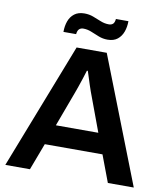

<svg xmlns="http://www.w3.org/2000/svg" viewBox="-94 -951 896 1029"><g transform="rotate(10 354.5 -436.5)"><path d="M5 0 272 -686H436L704 0H563L508 -146H194L139 0ZM235 -256H466L397 -442Q393 -452 387.5 -467.5Q382 -483 376 -501.5Q370 -520 364 -539Q358 -558 353 -573H348Q342 -553 333.5 -527Q325 -501 317 -478Q309 -455 304 -442ZM188 -756Q188 -788 197.5 -814.5Q207 -841 228 -857Q249 -873 282 -873Q308 -873 330.5 -864.5Q353 -856 375 -847Q397 -838 420 -838Q434 -838 442.5 -845.5Q451 -853 453 -873H521Q521 -842 511.5 -815.5Q502 -789 481.5 -772.5Q461 -756 427 -756Q402 -756 379 -765Q356 -774 334.5 -783Q313 -792 290 -792Q277 -792 268 -784Q259 -776 257 -756Z"/></g></svg>

Font: Archivo SemiBold SemiBold
Style: Regular
Weight: 600
Version: Version 2.001